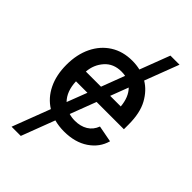

<svg xmlns="http://www.w3.org/2000/svg" viewBox="-278 -812 1100 1100"><g transform="rotate(45 271.5 -262.0)"><path d="M285.6 11.2Q243.2 11.2 206.1 1L128.9 204.1H54.2L142.1 -26.4Q86.4 -61 55.9 -123.5Q25.4 -186 25.4 -269Q25.4 -353 56.4 -417Q87.4 -481 143.8 -516.8Q200.2 -552.7 276.4 -552.7Q309.6 -552.7 340.3 -545.4L409.7 -727.5H483.4L404.3 -520Q454.6 -490.2 487.1 -431.4Q519.5 -372.6 519.5 -278.8V-240.7H298.3L238.3 -83Q260.7 -76.2 286.6 -76.2Q331.5 -76.2 364.3 -95.9Q397 -115.7 411.6 -154.8L512.2 -135.7Q494.1 -69.8 434.3 -29.3Q374.5 11.2 285.6 11.2ZM276.4 -464.8Q211.9 -464.8 174.1 -422.1Q136.2 -379.4 131.8 -320.3H254.4L308.1 -461.9Q293.5 -464.8 276.4 -464.8ZM328.6 -320.3H414.6Q408.2 -391.1 370.1 -429.2ZM131.3 -240.7Q134.3 -162.1 177.2 -118.7L224.1 -240.7Z"/></g></svg>

Font: Inter Tight Medium
Style: Regular
Weight: 500
Designer: Rasmus Andersson
Foundry: rsms
Version: Version 3.004; ttfautohint (v1.8.4.7-5d5b)